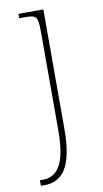

<svg xmlns="http://www.w3.org/2000/svg" viewBox="-88 -578 461 860"><g transform="rotate(-10 142.0 -148.0)"><path d="M26 240H42C120 240 174 187 174 8V-536H61V-516H86C137 -516 146 -511 146 -442V8C146 165 105 215 37 215H26Z"/></g></svg>

Font: Noto Serif Sinhala Thin
Style: Regular
Weight: 100
Designer: Jelle Bosma - Monotype Design Team
Foundry: Monotype Imaging Inc.
Version: Version 2.007